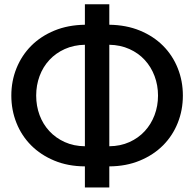

<svg xmlns="http://www.w3.org/2000/svg" viewBox="-20 -796 882 873"><path d="M477 -683.5V-776.5H366V-683.5C315 -682.8 268.8 -674 227.5 -657C186.2 -640 151 -616.9 122 -587.8C93 -558.6 70.7 -524.6 55 -485.8C39.3 -446.9 31.5 -405.5 31.5 -361.5C31.5 -317.5 39.2 -276.1 54.8 -237.2C70.2 -198.4 92.5 -164.4 121.5 -135.2C150.5 -106.1 185.6 -82.9 226.8 -65.8C267.9 -48.6 314.3 -39.8 366 -39.5V56.5H477V-39.5C528.3 -39.8 574.7 -48.6 616 -65.8C657.3 -82.9 692.5 -106.1 721.5 -135.2C750.5 -164.4 772.8 -198.4 788.2 -237.2C803.8 -276.1 811.5 -317.5 811.5 -361.5C811.5 -405.5 803.8 -446.9 788.2 -485.8C772.8 -524.6 750.5 -558.6 721.5 -587.8C692.5 -616.9 657.3 -640 616 -657C574.7 -674 528.3 -682.8 477 -683.5ZM144.5 -361.5C144.5 -392.8 149.7 -422.4 160 -450.3C170.3 -478.1 185.2 -502.4 204.5 -523.3C223.8 -544.1 247.2 -560.7 274.5 -573C301.8 -585.3 332.3 -591.8 366 -592.5V-131C332.3 -131.3 301.8 -137.7 274.5 -150C247.2 -162.3 223.8 -178.9 204.5 -199.8C185.2 -220.6 170.3 -244.8 160 -272.5C149.7 -300.2 144.5 -329.8 144.5 -361.5ZM698.5 -361.5C698.5 -329.8 693.2 -300.2 682.7 -272.5C672.2 -244.8 657.4 -220.6 638.2 -199.8C619.1 -178.9 595.8 -162.3 568.5 -150C541.2 -137.7 510.7 -131.3 477 -131V-592.5C510.7 -591.8 541.2 -585.3 568.5 -573C595.8 -560.7 619.1 -544.1 638.2 -523.3C657.4 -502.4 672.2 -478.1 682.7 -450.3C693.2 -422.4 698.5 -392.8 698.5 -361.5Z"/></svg>

Font: Lato Semibold
Style: Regular
Weight: 600
Designer: Lukasz Dziedzic
Foundry: tyPoland Lukasz Dziedzic
Version: Version 2.006; 2014-01-15